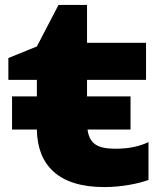

<svg xmlns="http://www.w3.org/2000/svg" viewBox="-20 -745 655 781"><path d="M130 -420V-353H29V-218H130C132 -74 217 16 404 16C474 16 543 2 584 -13V-167C548 -150 506 -140 450 -140C375 -140 344 -161 336 -218H511V-353H334V-420H574V-571H334V-725H218L130 -556L14 -509V-420Z"/></svg>

Font: Bounded
Style: Bold
Weight: 700
Designer: Vlad Churkin
Version: Version 3.0